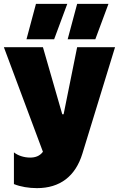

<svg xmlns="http://www.w3.org/2000/svg" viewBox="-20 -764 615 993"><path d="M117 -561H260L328 -744H166ZM330 -561H473L541 -744H379ZM171 209C290 209 370 148 406 31L575 -520H379L309 -173H302L202 -520H0L202 21C185 44 161 51 136 51C103 51 72 40 52 24V188C86 202 130 209 171 209Z"/></svg>

Font: Fixel Text Black
Style: Regular
Weight: 900
Width: 4
Designer: AlfaBravo + MacPaw
Foundry: Kyrylo Tkachov, Marchela Mozhyna, Serhii Makarenko, Maria Weinstein, Zakhar Kryvoshyya
Version: Version 1.211